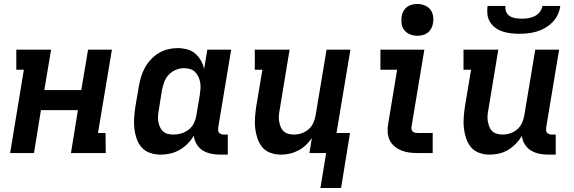

<svg xmlns="http://www.w3.org/2000/svg" viewBox="-20 -770 2890 966"><path d="M31 0 100 -419H62V-520H237L203 -317H389L423 -520H543L473 -101H511L512 0H337L372 -216H186L151 0Z M789 8Q761 8 735.5 -0.5Q710 -9 693 -28Q676 -47 667.5 -72Q659 -97 656 -123.5Q653 -150 655 -177.5Q657 -205 661 -233L678 -333Q682 -357 689 -381Q696 -405 708 -427.5Q720 -450 738 -469.5Q756 -489 778 -502.5Q800 -516 824.5 -522Q849 -528 873 -528Q897 -528 920.5 -522Q944 -516 961.5 -501Q979 -486 990.5 -466Q1002 -446 1007 -423L1023 -520H1143L1078 -129Q1077 -121 1077.5 -114Q1078 -107 1082.5 -102Q1087 -97 1093.5 -95Q1100 -93 1108 -93H1126V8H1091Q1066 8 1043 3.5Q1020 -1 1001 -12.5Q982 -24 970 -43.5Q958 -63 955 -87Q942 -65 923.5 -46.5Q905 -28 883 -15.5Q861 -3 836.5 2.5Q812 8 789 8ZM853 -93Q873 -93 893 -99Q913 -105 930 -118.5Q947 -132 956 -151Q965 -170 968 -190L985 -290Q987 -306 988.5 -322Q990 -338 987.5 -353.5Q985 -369 978.5 -383Q972 -397 962 -407.5Q952 -418 936.5 -422.5Q921 -427 905 -427Q885 -427 864.5 -418.5Q844 -410 829 -394Q814 -378 806.5 -357.5Q799 -337 795 -317L779 -217Q776 -202 775 -187Q774 -172 776.5 -158Q779 -144 784.5 -131.5Q790 -119 800 -109.5Q810 -100 824 -96.5Q838 -93 853 -93Z M1592 176 1621 0H1537L1549 -76Q1536 -56 1519 -40Q1502 -24 1481 -13Q1460 -2 1438 3Q1416 8 1394 8Q1366 8 1341 -1Q1316 -10 1300 -29Q1284 -48 1275.5 -73Q1267 -98 1264 -124.5Q1261 -151 1263 -178.5Q1265 -206 1269 -233L1300 -419H1262V-520H1437L1387 -217Q1384 -202 1383 -187.5Q1382 -173 1384.5 -159Q1387 -145 1392 -132Q1397 -119 1406.5 -110Q1416 -101 1430 -97Q1444 -93 1458 -93Q1478 -93 1497.5 -99.5Q1517 -106 1532.5 -119.5Q1548 -133 1556.5 -152Q1565 -171 1568 -190L1623 -520H1743L1673 -101H1741L1696 176Z M2082 0Q2061 0 2040 -2.5Q2019 -5 1999.5 -13Q1980 -21 1964.5 -34Q1949 -47 1940.5 -65Q1932 -83 1930.5 -104Q1929 -125 1933 -147L1978 -419H1894V-520H2115L2050 -130Q2049 -124 2051 -117.5Q2053 -111 2058 -107Q2063 -103 2069 -102Q2075 -101 2082 -101H2157V0ZM2079 -590Q2060 -590 2043 -597Q2026 -604 2014.5 -618Q2003 -632 2000.5 -651Q1998 -670 2001 -689Q2003 -702 2010 -714.5Q2017 -727 2028.5 -735.5Q2040 -744 2053.5 -747Q2067 -750 2080 -750Q2099 -750 2116.5 -743Q2134 -736 2145 -722Q2156 -708 2159 -689Q2162 -670 2158 -651Q2156 -638 2149 -625.5Q2142 -613 2130.5 -604.5Q2119 -596 2105.5 -593Q2092 -590 2079 -590Z M2444 8Q2416 8 2391 -1Q2366 -10 2350 -29Q2334 -48 2325.5 -73Q2317 -98 2314 -124.5Q2311 -151 2313 -178.5Q2315 -206 2319 -233L2350 -419H2312V-520H2487L2437 -217Q2434 -202 2433 -187.5Q2432 -173 2434.5 -159Q2437 -145 2442 -132Q2447 -119 2456.5 -110Q2466 -101 2480 -97Q2494 -93 2508 -93Q2528 -93 2547.5 -99.5Q2567 -106 2582.5 -119.5Q2598 -133 2606.5 -152Q2615 -171 2618 -190L2673 -520H2793L2728 -129Q2727 -121 2727.5 -114Q2728 -107 2732.5 -102Q2737 -97 2743.5 -95Q2750 -93 2758 -93H2776V8H2741Q2716 8 2693.5 3.5Q2671 -1 2652 -12.5Q2633 -24 2620.5 -43.5Q2608 -63 2606 -86Q2593 -65 2575 -46.5Q2557 -28 2536 -15.5Q2515 -3 2491 2.5Q2467 8 2444 8ZM2593 -600Q2571 -600 2550 -602.5Q2529 -605 2509 -611.5Q2489 -618 2472.5 -630Q2456 -642 2445.5 -659Q2435 -676 2432.5 -697Q2430 -718 2433 -740H2523Q2521 -724 2527 -710Q2533 -696 2545.5 -688.5Q2558 -681 2574 -678.5Q2590 -676 2606 -676Q2622 -676 2638 -678.5Q2654 -681 2669.5 -688.5Q2685 -696 2696 -710Q2707 -724 2709 -740H2799Q2796 -718 2786.5 -697Q2777 -676 2760.5 -659Q2744 -642 2723.5 -630Q2703 -618 2681 -611.5Q2659 -605 2637 -602.5Q2615 -600 2593 -600Z"/></svg>

Font: Iosevka Etoile
Style: Bold Italic
Weight: 700
Italic angle: -9°
Designer: Belleve Invis
Foundry: Belleve Invis
Version: Version 28.1.0; ttfautohint (v1.8.4)